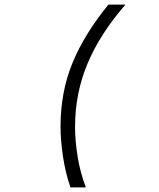

<svg xmlns="http://www.w3.org/2000/svg" viewBox="-20 -718 690 834"><path d="M286 96Q264 32 253.5 -38.5Q243 -109 243 -168Q243 -319 295 -445Q347 -571 451 -698H525Q415 -572 360.5 -442.5Q306 -313 306 -166Q306 -106 317.5 -36Q329 34 353 96Z"/></svg>

Font: Azeret Mono Thin ExtraLight
Style: Italic
Weight: 250
Italic angle: -12°
Version: Version 1.002